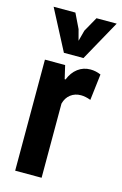

<svg xmlns="http://www.w3.org/2000/svg" viewBox="-114 -783 532 835"><g transform="rotate(15 152.0 -366.0)"><path d="M279 -382Q255 -391 235 -391Q208 -391 188.5 -376Q169 -361 162 -334V0H43V-500H134L148 -440H152Q165 -473 189.5 -491.5Q214 -510 246 -510Q270 -510 293 -500ZM203 -550H115L20 -732H118L150 -666L163 -617L176 -666L213 -732H304Z"/></g></svg>

Font: PT Sans Narrow
Style: Bold
Weight: 700
Width: 3
Designer: A.Korolkova, O.Umpeleva, V.Yefimov
Foundry: ParaType Ltd
Version: Version 2.003W OFL